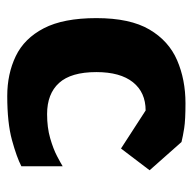

<svg xmlns="http://www.w3.org/2000/svg" viewBox="-21 -501 532 530"><g transform="rotate(90 245.0 -236.0)"><path d="M245 10Q184 10 135 -13.5Q86 -37 58 -91Q30 -145 30 -236Q30 -329 61.5 -382.5Q93 -436 146.5 -459Q200 -482 265 -482Q311 -482 333.5 -478.5Q356 -475 372 -471L450 -383L390 -304L285 -372Q235 -372 207 -337Q179 -302 179 -236Q179 -166 209 -133Q239 -100 295 -100Q332 -100 361.5 -108.5Q391 -117 411 -127.5Q431 -138 439 -143V-29Q414 -16 366.5 -3Q319 10 245 10Z"/></g></svg>

Font: Rowdies Light
Style: Regular
Weight: 300
Designer: Jaikishan Patel
Version: Version 1.000; ttfautohint (v1.8.3)